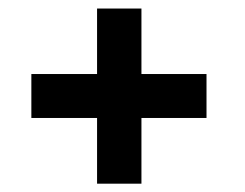

<svg xmlns="http://www.w3.org/2000/svg" viewBox="-20 -557 574 450"><path d="M311.5 -280.5V-126.5H207.5V-280.5H53.5V-383.5H207.5V-537H311.5V-383.5H464V-280.5Z"/></svg>

Font: League Spartan SemiBold
Style: Regular
Weight: 600
Foundry: The League of Moveable Type
Version: Version 2.002